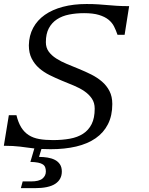

<svg xmlns="http://www.w3.org/2000/svg" viewBox="-62 -747 757 975"><path d="M207 -35.6Q253.9 -35.6 293 -42.7Q332 -49.8 359.9 -67.9Q387.7 -85.9 403.3 -116.7Q418.9 -147.5 418.9 -195.3Q418.9 -225.1 404.5 -246.3Q390.1 -267.6 366.7 -283.7Q343.3 -299.8 313.2 -312.3Q283.2 -324.7 251.7 -337.6Q220.2 -350.6 190.2 -365.5Q160.2 -380.4 136.7 -400.9Q113.3 -421.4 98.9 -449.7Q84.5 -478 84.5 -517.1Q85.4 -566.4 106.4 -605.5Q127.4 -644.5 165.5 -671.4Q203.6 -698.2 257.3 -712.4Q311 -726.6 377.4 -726.6Q412.1 -726.6 436.8 -724.9Q461.4 -723.1 484.1 -721.2Q506.8 -719.2 532.2 -717.5Q557.6 -715.8 593.8 -715.8L570.8 -570.3H534.7Q527.3 -592.3 517.3 -612.3Q507.3 -632.3 488.8 -647.2Q470.2 -662.1 440.7 -671.1Q411.1 -680.2 365.2 -680.2Q324.2 -680.2 288.8 -673.1Q253.4 -666 227.3 -648.9Q201.2 -631.8 186 -603.5Q170.9 -575.2 170.9 -532.7Q170.9 -504.9 185.3 -485.1Q199.7 -465.3 223.6 -450Q247.6 -434.6 277.8 -422.1Q308.1 -409.7 339.6 -396.7Q371.1 -383.8 401.4 -368.7Q431.6 -353.5 455.6 -333Q479.5 -312.5 493.9 -284.7Q508.3 -256.8 508.3 -218.8Q508.3 -159.7 486.3 -116.5Q464.4 -73.2 423.6 -44.9Q382.8 -16.6 324.7 -2.9Q266.6 10.7 194.8 10.7Q167.5 10.7 146.5 9.5Q125.5 8.3 107.7 6.3Q89.8 4.4 73.7 2Q57.6 -0.5 40.3 -2.4Q22.9 -4.4 2.9 -5.6Q-17.1 -6.8 -42.5 -6.8L-17.1 -162.1H21.5Q30.8 -124 46.1 -99.6Q61.5 -75.2 84 -60.8Q106.4 -46.4 137 -41Q167.5 -35.6 207 -35.6ZM117.7 -11.2H154.8L136.2 49.8Q158.7 49.8 179.7 53.2Q200.7 56.6 216.8 64.9Q232.9 73.2 242.4 87.6Q252 102.1 252 124Q252 164.1 218.8 186.3Q185.5 208.5 114.3 208.5H43.9L53.2 174.3H95.2Q136.2 174.3 153.6 159.9Q170.9 145.5 170.9 124Q170.9 112.3 167.7 103.3Q164.6 94.2 155.8 88.1Q147 82 131.6 78.9Q116.2 75.7 92.3 75.2Z"/></svg>

Font: Arian AMU Serif
Style: Italic
Weight: 400
Italic angle: -15°
Designer: Ruben Hakobyan (Tarumian)
Foundry: Ruben Hakobyan (Tarumian)
Version: Version 1.002